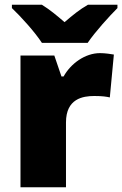

<svg xmlns="http://www.w3.org/2000/svg" viewBox="-20 -786 513 806"><path d="M156 -606H348C379 -652 439 -718 473 -752V-766H349C314 -746 286 -723 251 -693C216 -723 191 -744 156 -766H30V-752C68 -716 126 -652 156 -606ZM400 -563C337 -563 277 -519 247 -465H238L208 -553H66V0H257V-272C257 -372 328 -383 376 -383C411 -383 428 -380 441 -377L458 -557C447 -559 421 -563 400 -563Z"/></svg>

Font: Noto Sans Lao Looped Black
Style: Regular
Weight: 900
Designer: Mark Frömberg, Ben Mitchell
Foundry: The Fontpad Ltd
Version: Version 1.002